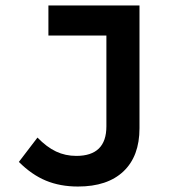

<svg xmlns="http://www.w3.org/2000/svg" viewBox="-20 -670 620 702"><path d="M265 12Q200 12 148 -9.5Q96 -31 49 -78L117 -167Q151 -132 185 -116Q219 -100 259 -100Q369 -100 369 -208V-540H157V-650H490V-201Q490 -99 431.5 -43.5Q373 12 265 12Z"/></svg>

Font: Sometype Mono
Style: Bold
Weight: 700
Monospace: yes
Designer: Ryoichi Tsunekawa
Foundry: Dharma Type
Version: Version 1.000; ttfautohint (v1.8.3)